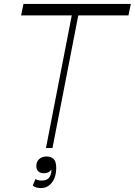

<svg xmlns="http://www.w3.org/2000/svg" viewBox="-20 -750 683 973"><path d="M87 -672 99 -730H643L631 -672ZM213 0 355 -730H388L246 0ZM187 203Q174 203 163.5 200Q153 197 146 190L160 157Q165 161 172.5 163Q180 165 192 165Q221 165 232.5 145Q244 125 239 100L244 104Q236 117 226 122.5Q216 128 202 128Q184 128 174 118Q164 108 164 92Q164 69 178.5 56Q193 43 216 43Q238 43 251.5 55.5Q265 68 265 102Q265 146 243.5 174.5Q222 203 187 203Z"/></svg>

Font: Savate ExtraLight
Style: Italic
Weight: 200
Italic angle: -11°
Designer: Max Esnée
Foundry: Plomb Type
Version: Version 2.000